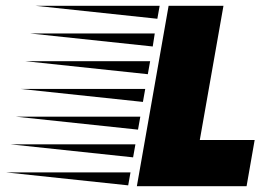

<svg xmlns="http://www.w3.org/2000/svg" viewBox="-270 -645 912 665"><path d="M204 0 314 -625H504L422 -160H612L584 0ZM275 -580 -148 -625H283ZM259 -484 -165 -529H266ZM242 -388 -182 -433H250ZM225 -292 -199 -337H233ZM208 -196 -216 -241H216ZM191 -100 -233 -145H199ZM174 -3 -250 -48H182Z"/></svg>

Font: Faster One
Style: Regular
Weight: 400
Designer: Eduardo Rodriguez Tunni
Foundry: Eduardo Rodriguez Tunni
Version: Version 1.003; ttfautohint (v1.8.4.7-5d5b);gftools[0.9.23]